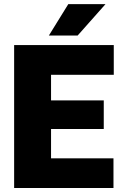

<svg xmlns="http://www.w3.org/2000/svg" viewBox="-20 -935 599 955"><path d="M544.4 0H168.9V-147.5H544.4ZM233.9 0H50.3V-710.9H233.9ZM496.1 -293.5H168.9V-435.5H496.1ZM545.9 -563H168.9V-710.9H545.9ZM319.8 -914.6H504.9L366.2 -758.3H223.1Z"/></svg>

Font: Heebo Black
Style: Regular
Weight: 900
Designer: Oded Ezer
Foundry: Ezer Type House
Version: Version 3.100